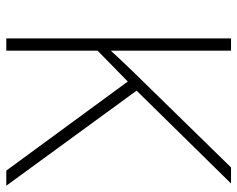

<svg xmlns="http://www.w3.org/2000/svg" viewBox="-92 -662 754 610"><g transform="rotate(90 285.0 -357.0)"><path d="M570 0 268 -414 563 -714H512L206 -401C183 -377 161 -354 141 -332V-714H102V0H141V-290L239 -386L522 0Z"/></g></svg>

Font: Noto Sans Thai Looped ExtraLight
Style: Regular
Weight: 200
Designer: Sasikarn Vongin, Ben Mitchell
Foundry: The Fontpad Ltd
Version: Version 1.001